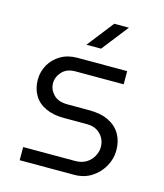

<svg xmlns="http://www.w3.org/2000/svg" viewBox="-106 -780 734 860"><g transform="rotate(15 261.0 -350.0)"><path d="M66 0V-61H306Q337 -61 358 -74Q379 -87 390.5 -108Q402 -129 402 -151Q402 -173 392 -191.5Q382 -210 363 -222Q344 -234 315 -234H208Q159 -234 123.5 -250.5Q88 -267 69.5 -298Q51 -329 51 -370Q51 -407 69 -439Q87 -471 120 -490.5Q153 -510 197 -510H428V-449H204Q165 -449 143 -425.5Q121 -402 121 -372Q121 -343 143 -320Q165 -297 209 -297H309Q363 -297 399.5 -279Q436 -261 454.5 -229Q473 -197 473 -154Q473 -115 453 -79.5Q433 -44 398.5 -22Q364 0 318 0ZM221 -577 317 -700H385L289 -577Z"/></g></svg>

Font: MuseoModerno Thin Light
Style: Regular
Weight: 300
Version: Version 1.003